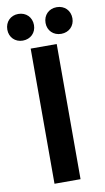

<svg xmlns="http://www.w3.org/2000/svg" viewBox="-104 -871 500 915"><g transform="rotate(-10 146.5 -413.5)"><path d="M209 0V-654H83V0ZM118 -762C118 -800 91 -827 53 -827C16 -827 -11 -800 -11 -762C-11 -725 16 -698 53 -698C91 -698 118 -725 118 -762ZM304 -762C304 -800 277 -827 239 -827C201 -827 174 -800 174 -762C174 -725 201 -698 239 -698C277 -698 304 -725 304 -762Z"/></g></svg>

Font: Falling Sky
Style: Med
Weight: 500
Designer: Paul D. Hunt
Foundry: Adobe Systems Incorporated
Version: Version 1.02